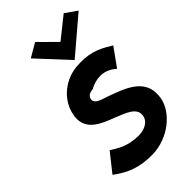

<svg xmlns="http://www.w3.org/2000/svg" viewBox="-308 -1118 1235 1235"><g transform="rotate(-45 309.5 -500.5)"><path d="M184 -968 376 -761 619 -968 539 -1024 394 -908 278 -1023ZM118 -492C113 -388 208 -350 293 -318C368 -287 442 -264 434 -200C428 -149 374 -124 317 -126C219 -128 166 -167 125 -192L26 -67C105 -8 181 25 304 23C446 19 573 -83 594 -194L597 -219V-220C608 -367 458 -408 360 -445C315 -460 271 -471 271 -504C274 -531 293 -544 324 -546C386 -580 458 -587 521 -535L529 -528L618 -652L610 -657C526 -709 465 -731 351 -722C227 -708 139 -617 122 -520C120 -511 118 -501 118 -492Z"/></g></svg>

Font: Bluebird
Style: SfBdObl
Weight: 700
Designer: Jasper
Foundry: Cannot Into Space Fonts
Version: Version 0.98